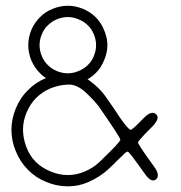

<svg xmlns="http://www.w3.org/2000/svg" viewBox="-20 -660 640 680"><path d="M361.3 -58.6Q333 -33.2 295.9 -16.6Q259.8 0 219.7 0Q181.6 0 143.6 -15.6Q105.5 -31.2 79.1 -58.6Q51.8 -85.9 36.1 -124Q20.5 -161.1 20.5 -200.2Q20.5 -238.3 36.1 -276.4Q51.8 -314.5 79.1 -340.8Q105.5 -368.2 143.6 -383.8Q181.6 -399.4 219.7 -399.4Q262.7 -399.4 297.9 -374Q333 -347.7 351.6 -321.3Q379.9 -281.2 385.7 -272.5Q390.6 -264.6 404.3 -244.1Q434.6 -201.2 442.4 -200.2Q449.2 -200.2 489.3 -242.2Q517.6 -270.5 533.2 -254.9Q549.8 -240.2 512.7 -205.1Q468.8 -161.1 468.8 -155.3Q468.8 -148.4 523.4 -73.2Q539.1 -52.7 539.1 -39.1Q539.1 -31.2 533.2 -25.4Q517.6 -11.7 496.1 -40Q437.5 -123 432.6 -123Q426.8 -123 414.1 -109.4Q393.6 -89.8 390.6 -86.9Q388.7 -84 361.3 -58.6ZM331.1 -281.2Q314.5 -303.7 283.2 -333Q251 -362.3 220.7 -360.4Q190.4 -359.4 160.2 -347.7Q129.9 -335 108.4 -313.5Q86.9 -292 74.2 -261.7Q61.5 -231.4 61.5 -201.2Q61.5 -170.9 73.2 -139.6Q85 -108.4 106.4 -86.9Q127.9 -65.4 159.2 -52.7Q189.5 -40 219.7 -40Q251 -40 280.3 -52.7Q310.5 -65.4 333 -86.9Q406.2 -157.2 406.2 -165Q406.2 -172.9 331.1 -281.2ZM319.3 -401.4Q299.8 -381.8 273.4 -371.1Q247.1 -360.4 219.7 -360.4Q193.4 -360.4 167 -371.1Q139.6 -381.8 121.1 -401.4Q102.5 -419.9 90.8 -446.3Q80.1 -473.6 80.1 -500Q80.1 -526.4 90.8 -553.7Q102.5 -580.1 121.1 -598.6Q139.6 -618.2 167 -628.9Q193.4 -639.6 219.7 -639.6Q247.1 -639.6 273.4 -628.9Q299.8 -618.2 319.3 -598.6Q337.9 -580.1 348.6 -553.7Q360.4 -526.4 360.4 -500Q360.4 -473.6 348.6 -446.3Q337.9 -419.9 319.3 -401.4ZM320.3 -500Q320.3 -519.5 312.5 -538.1Q304.7 -557.6 291 -570.3Q277.3 -584 257.8 -591.8Q239.3 -599.6 219.7 -599.6Q201.2 -599.6 181.6 -591.8Q163.1 -584 149.4 -570.3Q135.7 -557.6 127.9 -538.1Q120.1 -519.5 120.1 -500Q120.1 -480.5 127.9 -461.9Q135.7 -442.4 149.4 -429.7Q163.1 -416 181.6 -408.2Q201.2 -400.4 219.7 -400.4Q239.3 -400.4 257.8 -408.2Q277.3 -416 291 -429.7Q304.7 -442.4 312.5 -461.9Q320.3 -480.5 320.3 -500Z"/></svg>

Font: Demofont
Style: Regular
Weight: 400
Version: Version 1.0